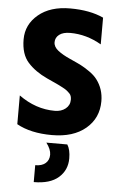

<svg xmlns="http://www.w3.org/2000/svg" viewBox="-62 -720 638 1031"><g transform="rotate(5 257.0 -205.0)"><path d="M339 125Q339 188 293.5 228Q248 268 160 268V177Q196 177 215.5 160Q235 143 235 114Q235 85 209 51H322Q339 78 339 125ZM484 -196Q484 -105 417 -48.5Q350 8 235 8Q120 8 45 -34V-189Q136 -123 239 -123Q274 -123 297 -141.5Q320 -160 320 -190Q320 -212 309 -223Q298 -234 290.5 -239.5Q283 -245 268.5 -252.5Q254 -260 244 -265Q213 -280 183 -293Q118 -323 78.5 -367Q39 -411 39 -491Q39 -571 103 -624.5Q167 -678 274 -678Q381 -678 454 -644V-500Q373 -547 286 -547Q247 -547 226.5 -531Q206 -515 206 -490Q206 -465 231 -445.5Q256 -426 296.5 -408Q337 -390 357.5 -379.5Q378 -369 404.5 -350.5Q431 -332 446 -312Q484 -262 484 -196Z"/></g></svg>

Font: Hind Colombo
Style: Bold
Weight: 700
Designer: Jyotish Sonowal, Aditi Pimprikar
Foundry: Indian Type Foundry
Version: Version 1.000;PS 1.0;hotconv 1.0.86;makeotf.lib2.5.63406; tt